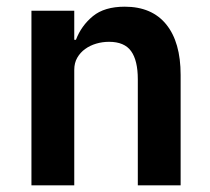

<svg xmlns="http://www.w3.org/2000/svg" viewBox="-20 -554 628 574"><path d="M74 0V-522H202V-435H207Q223 -477 257.5 -505.5Q292 -534 353 -534Q434 -534 477 -481Q520 -428 520 -330V0H392V-317Q392 -373 372 -401Q352 -429 306 -429Q286 -429 267.5 -423.5Q249 -418 234.5 -407.5Q220 -397 211 -381.5Q202 -366 202 -345V0Z"/></svg>

Font: IBM Plex Sans Hebrew SemiBold
Style: Regular
Weight: 600
Designer: Mike Abbink, Paul van der Laan, Pieter van Rosmalen, Yanek Iontef
Foundry: Bold Monday
Version: Version 1.2